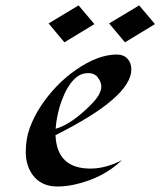

<svg xmlns="http://www.w3.org/2000/svg" viewBox="-20 -679 590 706"><path d="M462.9 -423.8Q462.9 -321.3 184.1 -182.1Q189 -59.1 312.5 -59.1Q368.7 -59.1 428.7 -90.3Q359.4 -23.9 254.9 -0.5Q222.2 6.8 191.2 6.8Q160.2 6.8 137.9 -4.2Q115.7 -15.1 101.6 -33.7Q74.7 -69.8 74.7 -119.4Q74.7 -168.9 89.6 -209.2Q104.5 -249.5 129.6 -288.1Q154.8 -326.7 188 -361.3Q221.2 -396 258.8 -421.9Q340.3 -478.5 409.7 -478.5Q434.6 -478.5 448.7 -463.1Q462.9 -447.8 462.9 -423.8ZM199.2 -286.1Q187 -242.7 184.6 -205.6Q232.4 -218.3 293.5 -273.9Q329.1 -306.6 340.8 -325.9Q352.5 -345.2 352.5 -361.1Q352.5 -377 340.1 -393.6Q327.6 -410.2 305.2 -410.2Q282.7 -410.2 266.8 -399.2Q251 -388.2 238.3 -370.6Q225.6 -353 215.8 -330.8Q206.1 -308.6 199.2 -286.1ZM549.8 -590.3 439.5 -523.4 381.3 -592.8 491.7 -659.2ZM327.1 -590.3 216.8 -523.4 158.7 -592.8 269 -659.2Z"/></svg>

Font: Fondamento
Style: Italic
Weight: 400
Italic angle: -12°
Version: Version 1.000